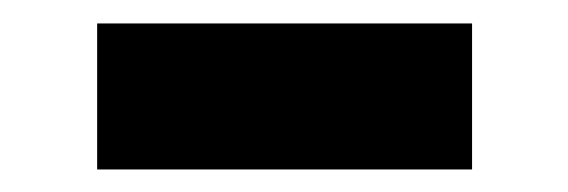

<svg xmlns="http://www.w3.org/2000/svg" viewBox="-20 -371 494 167"><path d="M390.6 -223.6H64.5V-350.6H390.6Z"/></svg>

Font: Pretendard ExtraBold
Style: Regular
Weight: 800
Designer: Base glyphs from Inter by Rasmus Andersson; Hangeul glyphs from Noto Sans CJK(Source Han Sans) by Jang Soo-young and Kan
Foundry: Kil Hyung-jin
Version: Version 1.309